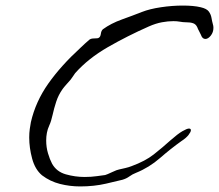

<svg xmlns="http://www.w3.org/2000/svg" viewBox="-20 -649 787 690"><path d="M268 21Q231 21 195.5 12Q160 3 131 -19Q106 -40 95.5 -79Q85 -118 85 -155Q85 -171 87 -185.5Q89 -200 91 -210Q108 -284 153.5 -348.5Q199 -413 270 -478Q278 -486 286 -493Q294 -500 302 -507Q307 -510 312 -510.5Q317 -511 321 -511Q326 -511 330 -511.5Q334 -512 336 -514Q341 -517 342.5 -528Q344 -539 350 -544Q379 -565 418 -579Q457 -593 490 -606Q518 -617 558.5 -623Q599 -629 637 -629Q676 -629 701 -623Q723 -618 730.5 -607.5Q738 -597 740 -585Q742 -573 745 -562Q746 -559 746.5 -556Q747 -553 747 -549Q747 -533 737.5 -521Q728 -509 718 -509Q707 -509 702 -524Q700 -529 695.5 -537Q691 -545 689 -551Q684 -562 674 -565.5Q664 -569 648 -569H647Q638 -569 627 -571Q616 -573 603 -573Q584 -573 562 -569Q540 -565 515 -554Q438 -520 367.5 -479.5Q297 -439 250 -386Q244 -378 242.5 -375Q241 -372 234 -363Q229 -357 219 -346Q209 -335 205 -329Q190 -308 182 -283.5Q174 -259 169 -236Q164 -213 157 -198Q151 -185 148.5 -171.5Q146 -158 146 -144Q146 -120 152.5 -98Q159 -76 167 -61Q183 -32 216.5 -22.5Q250 -13 284 -13Q308 -13 328.5 -16Q349 -19 358 -20Q365 -22 383 -30.5Q401 -39 408 -40Q417 -42 430 -45Q443 -48 453 -52Q502 -70 532.5 -94Q563 -118 593 -145Q619 -168 635.5 -177.5Q652 -187 659 -187Q666 -187 666 -181Q666 -175 657.5 -164Q649 -153 632 -142Q594 -115 555 -81Q516 -47 469 -28Q456 -23 445 -15Q434 -7 420 -3Q404 1 361 11Q318 21 268 21Z"/></svg>

Font: Vujahday Script
Style: Regular
Weight: 400
Designer: Robert E. Leuschke
Foundry: Robert E. Leuschke
Version: Version 1.010; ttfautohint (v1.8.3)